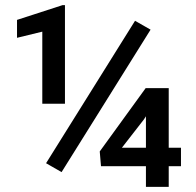

<svg xmlns="http://www.w3.org/2000/svg" viewBox="-20 -729 764 749"><path d="M233.4 -709V-324.2H145V-605.5L46.4 -581.5V-651.4L224.1 -709ZM567.4 -613.3 220.2 -57.6 159.7 -92.3 506.8 -647.9ZM686 -152.8V-80.6H638.2V0H549.3V-80.6H374L369.1 -138.2L548.3 -385.3H638.2V-152.8ZM455.6 -152.8H549.3V-275.4L541.5 -263.2Z"/></svg>

Font: Vazirmatn UI Medium
Style: Regular
Weight: 500
Designer: Saber Rastikerdar
Foundry: Saber Rastikerdar
Version: Version 33.003